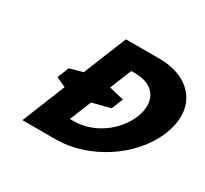

<svg xmlns="http://www.w3.org/2000/svg" viewBox="-162 -1063 1388 1301"><g transform="rotate(30 531.5 -412.5)"><path d="M341.9 -489 240.5 -461.2 204.3 -371.6 280.1 -336 144.3 0H407.2C657 0 934.3 -172 1031.7 -413C1128.7 -653 989.2 -825 740.6 -825H477.7ZM548.7 -489 616.6 -657H648.5C802.5 -657 863.8 -550 808 -412C751.2 -274 603.8 -168 450.9 -168H419L486.9 -336L627.5 -371.6L663.7 -461.2Z"/></g></svg>

Font: Hussar
Style: BdWideOblFour
Weight: 700
Foundry: Cannot Into Space Fonts
Version: Version 2.00